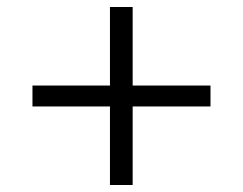

<svg xmlns="http://www.w3.org/2000/svg" viewBox="-20 -645 695 550"><path d="M583 -400C583 -400 360 -400 360 -400C360 -400 360 -625 360 -625C360 -625 295 -625 295 -625C295 -625 295 -400 295 -400C295 -400 73 -400 73 -400C73 -400 73 -340 73 -340C73 -340 295 -340 295 -340C295 -340 295 -115 295 -115C295 -115 360 -115 360 -115C360 -115 360 -340 360 -340C360 -340 583 -340 583 -340C583 -340 583 -400 583 -400Z"/></svg>

Font: wox.body
Style: Regular
Weight: 500
Designer: Ninad Kale (Devanagari), Jonny Pinhorn (Latin)
Foundry: Indian Type Foundry
Version: ""